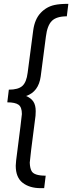

<svg xmlns="http://www.w3.org/2000/svg" viewBox="-20 -860 376 1000"><path d="M210 120H192Q134 120 98 92Q62 64 62 3L64 -24Q94 -257 94 -266Q94 -302 76.5 -314.5Q59 -327 18 -327L26 -393Q75 -393 96.5 -412.5Q118 -432 124 -481L153 -702Q161 -760 191.5 -792.5Q222 -825 264 -834Q291 -840 336 -840L328 -775Q274 -775 250 -751Q226 -727 219 -669L192 -462Q181 -382 116 -360Q142 -349 154 -330.5Q166 -312 166 -281L165 -257Q135 -27 135 -13Q136 15 144 30Q156 55 218 55Z"/></svg>

Font: Tanohe Sans
Style: Italic
Weight: 400
Designer: Village Type and Design LLC & Cristiano Sobral
Foundry: Cooper Hewitt Smithsonian Design Museum
Version: Version 1.00;September 29, 2021;FontCreator 13.0.0.2655 64-b